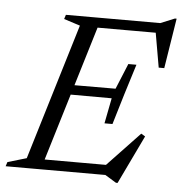

<svg xmlns="http://www.w3.org/2000/svg" viewBox="-70 -746 782 826"><g transform="rotate(5 321.0 -333.0)"><path d="M247.5 -630.5 177.5 -653 183.5 -671.5H337L133.5 0H-18L-12 -18.5L69.5 -42.5ZM573.5 -638 595.5 -628.5H275.5L289.5 -671.5H591L652 -696.5H659.5L625 -480H601ZM461 29.5 412.5 0H84L98.5 -43.5H443L402 -33.5L551 -190.5L568.5 -180L468 29.5ZM424 -221H389.5L411 -331L185.5 -331.5L198 -373L424 -373.5L469.5 -484H504.5L463.5 -352.5Z"/></g></svg>

Font: Newsreader 20pt
Style: Italic
Weight: 400
Italic angle: -17°
Version: Version 1.003